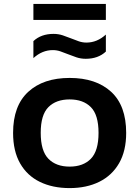

<svg xmlns="http://www.w3.org/2000/svg" viewBox="-20 -953 713 983"><path d="M336.5 10Q249.5 10 184.2 -21.8Q119 -53.5 83 -116.5Q47 -179.5 47 -272.5Q47 -411.5 124.5 -482.8Q202 -554 336.5 -554Q471.5 -554 548.8 -483.2Q626 -412.5 626 -272.5Q626 -180.5 589.8 -117.5Q553.5 -54.5 488.2 -22.2Q423 10 336.5 10ZM336.5 -100Q406 -100 445.2 -140.2Q484.5 -180.5 484.5 -272.5Q484.5 -365 445.2 -404.5Q406 -444 336.5 -444Q267 -444 227.8 -404.5Q188.5 -365 188.5 -273Q188.5 -180.5 227.8 -140.2Q267 -100 336.5 -100ZM419 -652Q394 -652 371.5 -659.5Q349 -667 328 -675.5Q308.5 -683.5 289.5 -690Q270.5 -696.5 250.5 -696.5Q196 -696.5 151 -655.5V-742.5Q190.5 -779.5 254 -779.5Q279 -779.5 301.5 -772Q324 -764.5 345 -756Q364.5 -748 383.5 -741.5Q402.5 -735 422.5 -735Q477 -735 522 -776V-689Q482.5 -652 419 -652ZM151 -851V-933H522V-851Z"/></svg>

Font: Encode Sans Expanded Expanded SemiBold
Style: Regular
Weight: 600
Width: 7
Designer: Multiple Designers
Foundry: Impallari Type
Version: Version 3.000; ttfautohint (v1.8.3) -l 8 -r 50 -G 200 -x 14 